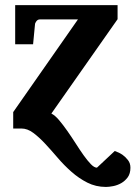

<svg xmlns="http://www.w3.org/2000/svg" viewBox="-20 -508 536 759"><path d="M183.1 -59.1Q197.8 -51.8 213.6 -33Q229.5 -14.2 246.1 9.5Q262.7 33.2 279.1 58.8Q295.4 84.5 310.5 105.7Q325.7 127 339.1 140.9Q352.5 154.8 363.3 154.8L433.6 88.9Q450.7 94.7 464.4 104Q476.1 112.3 485.8 124.8Q495.6 137.2 495.6 154.8Q495.6 178.2 484.9 192.9Q474.1 207.5 459 216.1Q443.8 224.6 427.2 227.8Q410.6 231 398.9 231Q358.9 231 325.2 213.9Q291.5 196.8 262.5 171.1Q233.4 145.5 207.8 115.5Q182.1 85.4 158.2 59.8Q134.3 34.2 111.3 17.1Q88.4 0 64.5 0H32.2V-64.9L288.1 -431.2H137.2Q129.4 -431.2 123.8 -424.1Q118.2 -417 118.2 -410.2L110.8 -333H40V-487.8H444.8V-432.1Z"/></svg>

Font: Charis SIL
Style: Bold
Weight: 700
Foundry: SIL International
Version: Version 4.112